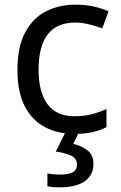

<svg xmlns="http://www.w3.org/2000/svg" viewBox="-20 -566 520 826"><path d="M300 10Q229 10 173.5 -19Q118 -48 86.5 -109Q55 -170 55 -265Q55 -364 88 -426Q121 -488 177.5 -517Q234 -546 306 -546Q347 -546 385 -537.5Q423 -529 447 -517L420 -444Q396 -453 364 -461Q332 -469 304 -469Q146 -469 146 -266Q146 -169 184.5 -117.5Q223 -66 299 -66Q343 -66 376.5 -75Q410 -84 438 -97V-19Q411 -5 378.5 2.5Q346 10 300 10ZM382 139Q382 187 345 213.5Q308 240 234 240Q202 240 184 235V180Q193 182 208 183.5Q223 185 237 185Q273 185 292 175.5Q311 166 311 141Q311 115 284.5 103Q258 91 220 86L263 0H321L295 53Q331 61 356.5 81Q382 101 382 139Z"/></svg>

Font: Noto Sans IKEA
Style: Regular
Weight: 400
Designer: Monotype Design Team
Foundry: Monotype Imaging Inc.
Version: Version 2.001